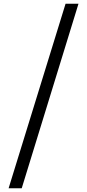

<svg xmlns="http://www.w3.org/2000/svg" viewBox="-20 -824 465 1025"><path d="M26 181H96L399 -804H330Z"/></svg>

Font: Source Han Serif KR Heavy
Style: Regular
Weight: 900
Designer: Ryoko NISHIZUKA 西塚涼子 (kana & ideographs); Frank Grießhammer (Latin, Greek & Cyrillic); Wenlong ZHANG 张文龙 (bopomofo); San
Foundry: Adobe
Version: Version 2.001;hotconv 1.1.0;makeotfexe 2.6.0